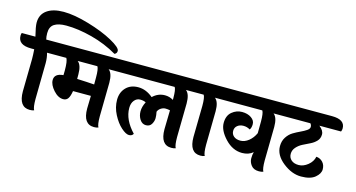

<svg xmlns="http://www.w3.org/2000/svg" viewBox="-179 -1376 3330 1797"><g transform="rotate(15 1485.5 -477.5)"><path d="M54 -669Q31 -761 31 -799Q31 -878 89.5 -920Q148 -962 251 -962Q354 -962 496.5 -920Q639 -878 736 -824.5Q833 -771 833 -739Q833 -714 810 -705Q694 -773 558.5 -808.5Q423 -844 308 -844Q232 -844 192 -818Q152 -792 152 -730Q152 -693 159 -669H220Q346 -669 346 -584Q346 -566 339 -552H198Q211 -508 211 -454L206 -105Q206 -25 221 0Q204 7 179 7Q73 7 73 -145L78 -458Q78 -496 74 -552H43Q-83 -552 -83 -642Q-83 -659 -78 -669Z M534 -431V-388Q634 -384 701 -379V-448Q701 -529 686 -552H495Q534 -522 534 -431ZM834 -431 829 -105Q829 -25 844 0Q826 7 802 7Q696 7 696 -145Q696 -198 699 -268H526Q518 -217 502 -194Q486 -171 456 -171Q406 -171 360.5 -222Q315 -273 315 -319Q315 -382 401 -389Q402 -404 402 -433Q402 -526 385 -552H327Q201 -552 201 -642Q201 -659 206 -669H843Q969 -669 969 -584Q969 -566 962 -552H795Q834 -522 834 -431Z M1583 -431 1578 -105Q1578 -25 1593 0Q1576 7 1551 7Q1445 7 1445 -145Q1445 -171 1449 -329Q1427 -334 1405 -334Q1383 -334 1361.5 -320.5Q1340 -307 1331 -284Q1338 -252 1338 -223Q1338 -194 1321 -165Q1304 -136 1267 -136Q1230 -136 1207.5 -170.5Q1185 -205 1185 -249.5Q1185 -294 1210 -342Q1188 -354 1154.5 -354Q1121 -354 1098 -326Q1075 -298 1075 -252Q1075 -138 1179 -29Q1167 -6 1137 -6Q1107 -6 1061.5 -46.5Q1016 -87 980.5 -155.5Q945 -224 945 -296Q945 -368 989 -414.5Q1033 -461 1108.5 -461Q1184 -461 1251 -404Q1302 -453 1369 -453Q1413 -453 1450 -430V-448Q1450 -529 1435 -552H962Q836 -552 836 -642Q836 -659 841 -669H1590Q1716 -669 1716 -584Q1716 -566 1709 -552H1544Q1583 -522 1583 -431Z M1726 -145 1731 -448Q1731 -529 1716 -552H1696Q1570 -552 1570 -642Q1570 -659 1575 -669H1873Q1999 -669 1999 -584Q1999 -566 1992 -552H1825Q1864 -522 1864 -431L1859 -105Q1859 -25 1874 0Q1857 7 1832 7Q1726 7 1726 -145Z M2298 -335 2299 -448Q2299 -529 2284 -552H1982Q1856 -552 1856 -642Q1856 -659 1861 -669H2441Q2567 -669 2567 -584Q2567 -566 2560 -552H2393Q2432 -522 2432 -431L2427 -105Q2427 -25 2442 0Q2424 7 2400 7Q2349 7 2324.5 -24.5Q2300 -56 2300 -92Q2300 -128 2308 -154Q2266 -118 2203 -118Q2111 -118 2038 -195.5Q1965 -273 1965 -345Q1965 -417 2008.5 -453Q2052 -489 2106 -489Q2160 -489 2195.5 -464.5Q2231 -440 2231 -404Q2231 -368 2216 -349Q2187 -367 2152 -367Q2117 -367 2093.5 -348Q2070 -329 2070 -297Q2070 -265 2093.5 -245Q2117 -225 2158 -225Q2199 -225 2237.5 -255.5Q2276 -286 2298 -335Z M2928 -669Q3054 -669 3054 -584Q3054 -566 3047 -552H2837Q2882 -517 2882 -478.5Q2882 -440 2857.5 -414Q2833 -388 2798.5 -371.5Q2764 -355 2729.5 -337.5Q2695 -320 2670.5 -292Q2646 -264 2646 -228Q2646 -192 2672 -169Q2698 -146 2743.5 -146Q2789 -146 2832 -180.5Q2875 -215 2885 -264Q2923 -261 2948 -234Q2973 -207 2973 -165Q2973 -123 2928 -85.5Q2883 -48 2793 -48Q2703 -48 2616.5 -116.5Q2530 -185 2530 -272Q2530 -322 2554 -359Q2578 -396 2612 -416.5Q2646 -437 2680 -452.5Q2714 -468 2738 -484.5Q2762 -501 2762 -519.5Q2762 -538 2750 -552H2560Q2434 -552 2434 -642Q2434 -659 2439 -669Z"/></g></svg>

Font: Laila
Style: Bold
Weight: 700
Designer: Hitesh Malaviya
Foundry: Indian Type Foundry
Version: Version 1.302;PS 1.0;hotconv 1.0.78;makeotf.lib2.5.61930; tt